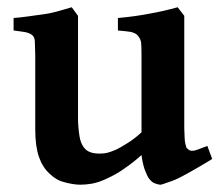

<svg xmlns="http://www.w3.org/2000/svg" viewBox="-20 -489 602 524"><path d="M559.1 -55.2Q546.9 -47.4 519 -31.2Q491.2 -15.1 477.1 -7.8Q456.1 3.4 440.9 7.8Q421.9 14.6 418.9 15.1Q412.1 15.1 401.9 11.2Q394.5 8.3 387.2 -1Q382.3 -6.8 375 -25.9Q369.1 -43 366.2 -65.9Q343.3 -44.9 312 -23.9Q295.9 -12.7 268.1 0Q249 8.8 231 12.2Q213.9 15.1 199.2 15.1Q180.2 15.1 153.8 7.8Q133.8 2.9 115.2 -15.1Q96.2 -32.2 86.2 -61Q76.2 -89.8 76.2 -136.2V-335.9Q76.2 -344.7 75.7 -356.9Q75.2 -369.1 75.2 -373Q75.2 -386.2 69.1 -392.1Q63 -397.9 50.8 -400.9Q46.9 -401.9 17.1 -405.8V-439.9Q33.2 -440.9 61 -444.8Q66.9 -445.8 79.8 -447.5Q92.8 -449.2 100.1 -450.2Q115.2 -452.1 137.2 -458Q141.1 -459 175.8 -469.2L192.9 -445.8V-167Q192.9 -144 196.8 -118.2Q199.7 -99.1 208 -87.9Q214.8 -78.1 225.1 -74.2Q233.9 -70.3 250 -69.8Q264.2 -69.8 272 -71.8Q280.8 -73.7 297.9 -81.1Q304.7 -84 329.1 -99.1Q347.2 -110.4 366.2 -127.9V-335.9Q366.2 -362.8 365.2 -372.1Q364.3 -381.8 356 -392.1Q350.1 -398.9 336.9 -401.9Q325.7 -403.8 301.8 -405.8V-439.9Q347.7 -443.8 390.1 -452.1Q424.3 -458 464.8 -469.2L482.9 -445.8V-139.2Q482.9 -134.3 483.4 -125.7Q483.9 -117.2 483.9 -113.8Q483.9 -105 485.8 -96.9Q487.8 -88.9 488.8 -85.9L495.1 -80.1Q500 -76.2 511.2 -78.1Q516.1 -79.1 545.9 -90.8Z"/></svg>

Font: Gentium Basic
Style: Bold
Weight: 700
Designer: J. Victor Gaultney and Annie Olsen
Foundry: SIL International
Version: Version 1.100